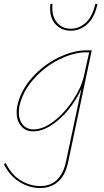

<svg xmlns="http://www.w3.org/2000/svg" viewBox="-52 -660 524 969"><path d="M201 -618Q201 -632 202 -640H213Q212 -633 212 -620Q212 -571 238.5 -543Q265 -515 306 -515Q347 -515 380.5 -545Q414 -575 429 -640H440Q426 -572 389 -538.5Q352 -505 305 -505Q260 -505 230.5 -535Q201 -565 201 -618ZM384 -406H411L292 158Q278 225 241 257Q204 289 151 289Q97 289 47 258.5Q-3 228 -32 169L-23 163Q5 221 52 250Q99 279 151 279Q254 279 281 156L359 -212Q334 -157 294.5 -108Q255 -59 207.5 -28Q160 3 115 3Q77 3 54.5 -24Q32 -51 32 -93Q32 -108 35 -124Q51 -201 108 -266Q165 -331 241 -368.5Q317 -406 384 -406ZM372 -278 398 -396H383Q320 -396 247 -360Q174 -324 118 -261Q62 -198 46 -124Q43 -108 43 -93Q43 -55 63 -31Q83 -7 117 -7Q167 -7 221.5 -49.5Q276 -92 317.5 -156Q359 -220 372 -278Z"/></svg>

Font: Ysabeau Infant Hairline
Style: Italic
Weight: 100
Italic angle: -12°
Designer: Christian Thalmann (Catharsis Fonts)
Version: Version 0.003